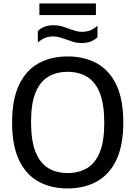

<svg xmlns="http://www.w3.org/2000/svg" viewBox="-20 -1074 778 1104"><path d="M369 9.5Q273 9.5 201 -30.2Q129 -70 89.2 -154Q49.5 -238 49.5 -370Q49.5 -502 89.5 -586Q129.5 -670 201.2 -709.8Q273 -749.5 369 -749.5Q465.5 -749.5 537.5 -709.5Q609.5 -669.5 649.2 -585.8Q689 -502 689 -370Q689 -238 649 -154.2Q609 -70.5 537 -30.5Q465 9.5 369 9.5ZM369 -79Q433.5 -79 480.8 -107.2Q528 -135.5 553.8 -198.8Q579.5 -262 579.5 -367Q579.5 -475.5 553.8 -539.8Q528 -604 480.5 -632.5Q433 -661 369 -661Q305 -661 257.8 -633Q210.5 -605 184.5 -541.8Q158.5 -478.5 158.5 -373Q158.5 -264.5 184.5 -200Q210.5 -135.5 257.8 -107.2Q305 -79 369 -79ZM449 -826.5Q424 -826.5 402.5 -833Q381 -839.5 361 -847Q342.5 -853.5 324.5 -859Q306.5 -864.5 287.5 -864.5Q259.5 -864.5 238.5 -855.8Q217.5 -847 197.5 -829.5V-895.5Q214.5 -912 236.5 -920.5Q258.5 -929 289 -929Q314 -929 335.5 -922.8Q357 -916.5 377 -908.5Q395.5 -902 413.5 -896.5Q431.5 -891 450.5 -891Q478.5 -891 499.5 -899.5Q520.5 -908 540.5 -926V-860Q507 -826.5 449 -826.5ZM206.5 -987.5V-1054H531.5V-987.5Z"/></svg>

Font: Encode Sans Md
Style: Regular
Weight: 500
Designer: Multiple Designers
Foundry: Impallari Type
Version: Version 3.002; ttfautohint (v1.8.3) -l 8 -r 50 -G 200 -x 14 